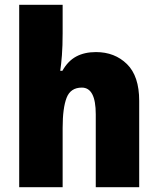

<svg xmlns="http://www.w3.org/2000/svg" viewBox="-20 -780 658 800"><path d="M241 -641Q241 -589 238 -550Q235 -511 231 -485H240Q263 -526 297.5 -544.5Q332 -563 380 -563Q458 -563 509 -513Q560 -463 560 -360V0H379V-304Q379 -415 321 -415Q274 -415 257.5 -372.5Q241 -330 241 -247V0H60V-760H241Z"/></svg>

Font: Noto Sans Malayalam SemiCondensed Black
Style: Regular
Weight: 900
Width: 4
Designer: Jelle Bosma - Monotype Design Team
Foundry: Monotype Imaging Inc.
Version: Version 2.104; ttfautohint (v1.8.4.7-5d5b)